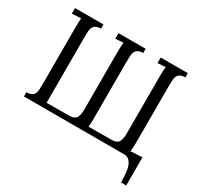

<svg xmlns="http://www.w3.org/2000/svg" viewBox="-180 -919 1361 1316"><g transform="rotate(30 500.5 -261.0)"><path d="M926 178Q926 128 920 87.5Q914 47 896.5 23.5Q879 0 846 0H55V-33Q93 -35 107 -50.5Q121 -66 122.5 -93.5Q124 -121 124 -156V-581Q124 -635 127 -660Q109 -659 91 -658Q73 -657 55 -656V-700H280V-667Q243 -666 228.5 -650Q214 -634 212.5 -607Q211 -580 211 -544V-40L393 -41Q434 -43 445.5 -65Q457 -87 458 -122V-581Q458 -608 459 -627.5Q460 -647 462 -660Q446 -659 430.5 -658Q415 -657 399 -656V-700H614V-667Q577 -666 562.5 -650Q548 -634 546.5 -607Q545 -580 545 -544V-112Q545 -77 542 -42L727 -43Q768 -45 779.5 -67Q791 -89 792 -124V-581Q792 -608 793 -627.5Q794 -647 796 -660Q780 -659 764.5 -658Q749 -657 733 -656V-700H948V-667Q911 -666 896.5 -650Q882 -634 880.5 -607Q879 -580 879 -544V-112Q879 -92 878 -73.5Q877 -55 875 -40L967 -45V178Z"/></g></svg>

Font: Lora
Style: Regular
Weight: 400
Designer: Olga Karpushina, Alexei Vanyashin (Cyrillic)
Foundry: Cyreal
Version: Version 3.005; ttfautohint (v1.8.4.7-5d5b)